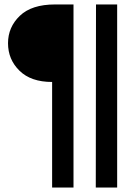

<svg xmlns="http://www.w3.org/2000/svg" viewBox="-20 -694 614 862"><path d="M310 148H214V-326Q119 -326 67.5 -376.5Q16 -427 16 -500Q16 -572 69 -623Q122 -674 227 -674H310ZM506 148H410L411 -674H506Z"/></svg>

Font: Hind Vadodara SemiBold
Style: Regular
Weight: 600
Designer: Hitesh Malaviya
Foundry: Indian Type Foundry
Version: Version 1.001;PS 1.0;hotconv 1.0.86;makeotf.lib2.5.63406; tt